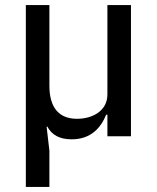

<svg xmlns="http://www.w3.org/2000/svg" viewBox="-20 -538 619 758"><path d="M175 200V57L164 -38H167C185 -5 215 12 263 12C340 12 379 -35 399 -85H404V0H497V-518H404V-165C404 -100 345 -69 284 -69C212 -69 175 -114 175 -200V-518H82V200Z"/></svg>

Font: IBM Plex Arabic Text
Style: Regular
Weight: 450
Designer: Mike Abbink, Paul van der Laan, Pieter van Rosmalen, Wael Morcos, Khajak Apelian
Foundry: Bold Monday
Version: Version 1.0